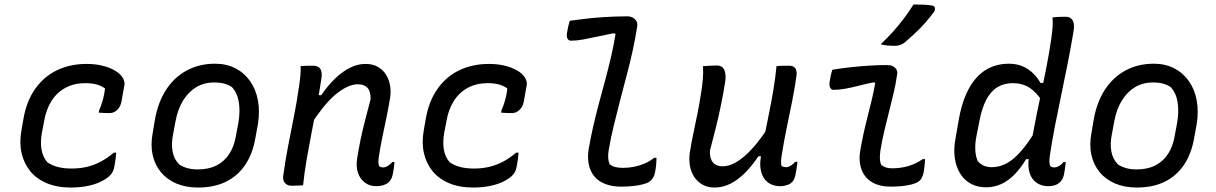

<svg xmlns="http://www.w3.org/2000/svg" viewBox="-20 -828 5440 859"><path d="M367 -542Q406 -542 436.5 -534.5Q467 -527 487.5 -516Q508 -505 518 -494Q530 -482 534.5 -468.5Q539 -455 536 -444L523 -371Q520 -357 512.5 -346Q505 -335 494 -328.5Q483 -322 470 -322Q458 -322 446 -322.5Q434 -323 422 -324L423 -333Q434 -358 440.5 -382.5Q447 -407 450 -432Q434 -444 412.5 -450Q391 -456 362 -456Q312 -456 273.5 -435.5Q235 -415 210.5 -376.5Q186 -338 177 -284L168 -237Q160 -195 165.5 -160.5Q171 -126 192 -102Q212 -88 238.5 -81Q265 -74 300 -74Q339 -74 371 -82Q403 -90 432 -105.5Q461 -121 489 -145H500Q499 -130 497 -115.5Q495 -101 492 -85Q490 -71 484.5 -60Q479 -49 469 -40Q455 -27 430.5 -15Q406 -3 372 4Q338 11 296 11Q235 11 189 -8.5Q143 -28 115 -62.5Q87 -97 76.5 -143.5Q66 -190 76 -245L85 -297Q99 -377 138.5 -432Q178 -487 236.5 -514.5Q295 -542 367 -542Z M942 -543Q993 -543 1033 -522.5Q1073 -502 1099 -465Q1125 -428 1134 -379Q1143 -330 1134 -273L1123 -213Q1111 -141 1077.5 -91Q1044 -41 991 -15Q938 11 866 11Q811 11 769 -7Q727 -25 700 -57.5Q673 -90 663 -134.5Q653 -179 663 -232L673 -292Q687 -371 723.5 -427Q760 -483 816 -513Q872 -543 942 -543ZM938 -459Q893 -459 858 -438Q823 -417 799 -378Q775 -339 765 -284L754 -225Q746 -186 752 -151Q758 -116 782 -92Q799 -81 819.5 -75.5Q840 -70 865 -70Q914 -70 949 -88Q984 -106 1005.5 -139Q1027 -172 1035 -217L1046 -276Q1055 -326 1049 -368Q1043 -410 1018 -438Q1004 -448 984.5 -453.5Q965 -459 938 -459Z M1325 -532Q1335 -533 1344.5 -533.5Q1354 -534 1363 -534Q1372 -534 1381 -534Q1396 -534 1405.5 -527.5Q1415 -521 1418 -507Q1421 -493 1417 -471Q1408 -410 1396.5 -350.5Q1385 -291 1373.5 -232Q1362 -173 1352 -115Q1342 -57 1336 1Q1328 2 1319.5 2Q1311 2 1302.5 2.5Q1294 3 1285 3Q1273 3 1265.5 -1Q1258 -5 1253.5 -11Q1249 -17 1247.5 -25Q1246 -33 1247 -41Q1256 -106 1268.5 -172Q1281 -238 1294.5 -304.5Q1308 -371 1317 -436Q1322 -467 1324 -491Q1326 -515 1325 -532ZM1615 -542Q1647 -542 1669.5 -529.5Q1692 -517 1706 -495.5Q1720 -474 1725 -446.5Q1730 -419 1725 -389Q1718 -345 1709 -302Q1700 -259 1691 -216Q1682 -173 1675 -128Q1673 -114 1673 -103.5Q1673 -93 1676 -85Q1679 -82 1684 -80.5Q1689 -79 1695 -79Q1702 -79 1709 -82.5Q1716 -86 1723 -91.5Q1730 -97 1735 -103H1745Q1744 -89 1742 -76Q1740 -63 1737 -47Q1734 -34 1729 -25.5Q1724 -17 1717 -11Q1709 -4 1695 0.5Q1681 5 1664 5Q1634 5 1612.5 -11Q1591 -27 1581.5 -55Q1572 -83 1578 -120Q1585 -164 1593.5 -205Q1602 -246 1613.5 -290Q1625 -334 1638 -384Q1639 -418 1624.5 -434.5Q1610 -451 1581 -451Q1557 -451 1530.5 -438Q1504 -425 1477 -401.5Q1450 -378 1423 -344Q1396 -310 1369 -268L1388 -402H1417Q1445 -443 1477 -474.5Q1509 -506 1544 -524Q1579 -542 1615 -542Z M2167 -542Q2206 -542 2236.5 -534.5Q2267 -527 2287.5 -516Q2308 -505 2318 -494Q2330 -482 2334.5 -468.5Q2339 -455 2336 -444L2323 -371Q2320 -357 2312.5 -346Q2305 -335 2294 -328.5Q2283 -322 2270 -322Q2258 -322 2246 -322.5Q2234 -323 2222 -324L2223 -333Q2234 -358 2240.5 -382.5Q2247 -407 2250 -432Q2234 -444 2212.5 -450Q2191 -456 2162 -456Q2112 -456 2073.5 -435.5Q2035 -415 2010.5 -376.5Q1986 -338 1977 -284L1968 -237Q1960 -195 1965.5 -160.5Q1971 -126 1992 -102Q2012 -88 2038.5 -81Q2065 -74 2100 -74Q2139 -74 2171 -82Q2203 -90 2232 -105.5Q2261 -121 2289 -145H2300Q2299 -130 2297 -115.5Q2295 -101 2292 -85Q2290 -71 2284.5 -60Q2279 -49 2269 -40Q2255 -27 2230.5 -15Q2206 -3 2172 4Q2138 11 2096 11Q2035 11 1989 -8.5Q1943 -28 1915 -62.5Q1887 -97 1876.5 -143.5Q1866 -190 1876 -245L1885 -297Q1899 -377 1938.5 -432Q1978 -487 2036.5 -514.5Q2095 -542 2167 -542Z M2529 -735Q2553 -738 2578.5 -741.5Q2604 -745 2630 -747.5Q2656 -750 2682 -751.5Q2708 -753 2734 -754Q2760 -755 2785 -755Q2800 -755 2810.5 -749.5Q2821 -744 2827 -734Q2833 -724 2831 -711Q2823 -659 2811 -603.5Q2799 -548 2784 -492Q2769 -436 2754.5 -379.5Q2740 -323 2726.5 -268Q2713 -213 2704 -161Q2700 -138 2701 -122.5Q2702 -107 2707 -94Q2717 -85 2731.5 -81Q2746 -77 2767 -77Q2791 -77 2815 -81.5Q2839 -86 2862 -95.5Q2885 -105 2907 -122H2917Q2917 -106 2915.5 -90.5Q2914 -75 2911 -59Q2909 -48 2905.5 -40Q2902 -32 2897 -26Q2892 -20 2885 -15Q2875 -8 2855 -3Q2835 2 2810 4.5Q2785 7 2759 7Q2718 7 2687.5 -5Q2657 -17 2639 -39Q2621 -61 2614.5 -91Q2608 -121 2613 -157Q2622 -210 2634 -262.5Q2646 -315 2660 -367Q2674 -419 2688 -471Q2702 -523 2714 -574.5Q2726 -626 2734 -677L2723 -679Q2683 -671 2649 -663.5Q2615 -656 2587 -651Q2559 -646 2535 -646Q2524 -646 2519 -655Q2514 -664 2517 -682Q2519 -696 2522 -709Q2525 -722 2529 -735Z M3125 -532Q3140 -533 3155.5 -534Q3171 -535 3187 -535Q3203 -535 3212 -527Q3221 -519 3224.5 -502Q3228 -485 3224 -459Q3216 -409 3206 -360Q3196 -311 3183.5 -260Q3171 -209 3156 -153Q3155 -119 3169.5 -101.5Q3184 -84 3213 -84Q3237 -84 3262.5 -96.5Q3288 -109 3315 -133Q3342 -157 3369.5 -191.5Q3397 -226 3424 -270L3400 -129H3373Q3346 -88 3314.5 -56Q3283 -24 3248.5 -6.5Q3214 11 3177 11Q3145 11 3122 -2.5Q3099 -16 3085 -38Q3071 -60 3066.5 -87.5Q3062 -115 3066 -144Q3073 -189 3082.5 -233.5Q3092 -278 3101 -323Q3110 -368 3117 -414Q3122 -446 3124.5 -474.5Q3127 -503 3125 -532ZM3454 -532Q3464 -533 3473 -533.5Q3482 -534 3491 -534Q3500 -534 3509 -534Q3523 -534 3531 -529Q3539 -524 3542 -514.5Q3545 -505 3544 -493Q3536 -435 3524 -375Q3512 -315 3499.5 -255Q3487 -195 3478 -137Q3475 -120 3474.5 -108Q3474 -96 3476 -86Q3480 -83 3485.5 -81.5Q3491 -80 3497 -80Q3504 -80 3511.5 -83.5Q3519 -87 3526 -92.5Q3533 -98 3537 -104H3548Q3546 -89 3544 -75Q3542 -61 3539 -46Q3536 -33 3531.5 -24Q3527 -15 3520 -10Q3515 -5 3507 -2Q3499 1 3490 3Q3481 5 3472 5Q3447 5 3428.5 -4Q3410 -13 3398.5 -30Q3387 -47 3383 -71Q3379 -95 3384 -125Q3392 -178 3402 -228Q3412 -278 3422 -328Q3432 -378 3440.5 -428.5Q3449 -479 3454 -532Z M3704 -516Q3746 -523 3788 -527.5Q3830 -532 3871 -534.5Q3912 -537 3950 -537Q3964 -537 3974 -532Q3984 -527 3990 -518Q3996 -509 3994 -497Q3988 -454 3978 -411.5Q3968 -369 3957 -326Q3946 -283 3936 -240.5Q3926 -198 3919 -155Q3916 -133 3916.5 -118.5Q3917 -104 3922 -91Q3931 -83 3942.5 -79Q3954 -75 3972 -75Q4008 -75 4042 -84.5Q4076 -94 4108 -116H4119Q4118 -102 4116.5 -87Q4115 -72 4112 -56Q4109 -41 4103 -30.5Q4097 -20 4087 -14Q4078 -8 4059 -3Q4040 2 4015.5 4.5Q3991 7 3966 7Q3926 7 3898 -4.5Q3870 -16 3852.5 -37.5Q3835 -59 3829 -88Q3823 -117 3828 -150Q3835 -192 3843.5 -230.5Q3852 -269 3861.5 -306Q3871 -343 3880 -380.5Q3889 -418 3896 -458L3885 -459Q3851 -452 3820 -444Q3789 -436 3761 -431Q3733 -426 3709 -426Q3699 -426 3694 -436Q3689 -446 3692 -464Q3694 -477 3697 -490.5Q3700 -504 3704 -516ZM4067 -808Q4093 -808 4113 -807Q4133 -806 4152 -803Q4162 -800 4163 -791.5Q4164 -783 4158 -774Q4139 -748 4118 -724.5Q4097 -701 4074 -679.5Q4051 -658 4024 -635Q4014 -629 4004.5 -626Q3995 -623 3984 -623Q3967 -623 3950 -624.5Q3933 -626 3920 -630Q3950 -658 3975.5 -686.5Q4001 -715 4024 -745.5Q4047 -776 4067 -808Z M4493 -543Q4527 -543 4553.5 -532Q4580 -521 4600.5 -501.5Q4621 -482 4635 -457H4663L4644 -373Q4618 -415 4586 -435.5Q4554 -456 4511 -456Q4472 -456 4442.5 -438Q4413 -420 4393 -382.5Q4373 -345 4362 -287L4348 -216Q4342 -184 4343.5 -156.5Q4345 -129 4354 -108Q4365 -94 4381 -87Q4397 -80 4417 -80Q4451 -80 4482.5 -96.5Q4514 -113 4547.5 -151Q4581 -189 4619 -253L4599 -116H4571Q4548 -78 4520.5 -49Q4493 -20 4460.5 -5Q4428 10 4392 10Q4353 10 4323.5 -6Q4294 -22 4275.5 -52Q4257 -82 4251.5 -122Q4246 -162 4255 -209L4269 -290Q4281 -359 4302.5 -407Q4324 -455 4353 -485Q4382 -515 4417.5 -529Q4453 -543 4493 -543ZM4689 -750Q4704 -752 4718.5 -752.5Q4733 -753 4748 -753Q4761 -753 4770 -747Q4779 -741 4783 -726.5Q4787 -712 4783 -688Q4771 -616 4757 -545.5Q4743 -475 4728.5 -405.5Q4714 -336 4700.5 -267.5Q4687 -199 4677 -132Q4675 -118 4675 -107Q4675 -96 4678 -86Q4682 -82 4687 -80.5Q4692 -79 4698 -79Q4705 -79 4712.5 -82.5Q4720 -86 4727 -91.5Q4734 -97 4738 -103H4748Q4747 -90 4745 -76Q4743 -62 4740 -46Q4737 -33 4731.5 -24Q4726 -15 4718 -9Q4709 -2 4696.5 1.5Q4684 5 4670 5Q4647 5 4628.5 -4Q4610 -13 4598.5 -29.5Q4587 -46 4583 -69.5Q4579 -93 4583 -122Q4594 -191 4606.5 -257Q4619 -323 4633 -388Q4647 -453 4660 -518.5Q4673 -584 4683 -652Q4687 -680 4689 -703Q4691 -726 4689 -750Z M5142 -543Q5193 -543 5233 -522.5Q5273 -502 5299 -465Q5325 -428 5334 -379Q5343 -330 5334 -273L5323 -213Q5311 -141 5277.5 -91Q5244 -41 5191 -15Q5138 11 5066 11Q5011 11 4969 -7Q4927 -25 4900 -57.5Q4873 -90 4863 -134.5Q4853 -179 4863 -232L4873 -292Q4887 -371 4923.5 -427Q4960 -483 5016 -513Q5072 -543 5142 -543ZM5138 -459Q5093 -459 5058 -438Q5023 -417 4999 -378Q4975 -339 4965 -284L4954 -225Q4946 -186 4952 -151Q4958 -116 4982 -92Q4999 -81 5019.5 -75.5Q5040 -70 5065 -70Q5114 -70 5149 -88Q5184 -106 5205.5 -139Q5227 -172 5235 -217L5246 -276Q5255 -326 5249 -368Q5243 -410 5218 -438Q5204 -448 5184.5 -453.5Q5165 -459 5138 -459Z"/></svg>

Font: Rec Mono Semicasual
Style: Italic
Weight: 400
Italic angle: -10°
Version: Version 1.085; ttfautohint (v1.8.4.7-5d5b)